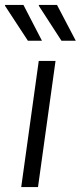

<svg xmlns="http://www.w3.org/2000/svg" viewBox="-33 -758 327 778"><path d="M53 0 124 -511H192L121 0ZM216 -593 124 -735 125 -738H198L274 -593ZM80 -593 -13 -735 -12 -738H62L137 -593Z"/></svg>

Font: Chivo Medium ExtraLight
Style: Italic
Weight: 250
Italic angle: -8.05°
Version: Version 2.002